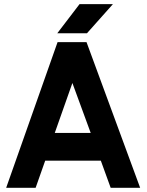

<svg xmlns="http://www.w3.org/2000/svg" viewBox="-20 -904 706 923"><path d="M243.3 -265 328 -505 416 -265ZM197.3 -131.7H464.7L512 -1.3H653.7L396 -701.3H256.7L9.7 -1.3H151.3ZM255.3 -744H398L522.7 -884H362.3Z"/></svg>

Font: Unageo Variable
Style: Regular
Weight: 300
Designer: Richard Sepsi
Foundry: Richard Sepsi
Version: Version 2.200